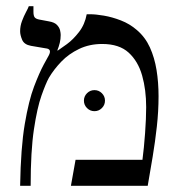

<svg xmlns="http://www.w3.org/2000/svg" viewBox="-20 -600 582 620"><path d="M45 0Q47 -123 60 -199.5Q73 -276 90 -320.5Q107 -365 121 -391L138 -422Q143 -432 140.5 -437.5Q138 -443 127 -444L80 -452Q58 -456 51.5 -471.5Q45 -487 45 -499Q45 -516 51 -532Q57 -548 64 -561Q71 -574 73 -580H88V-562Q88 -549 92 -544Q96 -539 106 -537L138 -531Q156 -528 164 -519.5Q172 -511 174 -502Q176 -493 176 -487Q176 -474 173 -461.5Q170 -449 165 -437H167Q176 -443 196 -457.5Q216 -472 235 -496.5Q254 -521 260 -554H271Q289 -554 315.5 -549.5Q342 -545 370.5 -534Q399 -523 422 -503Q449 -480 464 -447Q479 -414 485.5 -374Q492 -334 492 -289Q492 -241 486.5 -191.5Q481 -142 473 -94Q465 -46 457 0H209L224 -84H440Q445 -122 448.5 -170Q452 -218 452 -254Q452 -310 439 -356Q426 -402 395.5 -430Q365 -458 310 -458Q269 -458 235.5 -442Q202 -426 178 -401Q154 -376 138 -349Q128 -331 114 -291.5Q100 -252 89.5 -182Q79 -112 79 0ZM285 -241Q271 -241 261 -251Q251 -261 251 -275Q251 -289 261 -299Q271 -309 285 -309Q299 -309 309 -299Q319 -289 319 -275Q319 -261 309 -251Q299 -241 285 -241Z"/></svg>

Font: Frank Ruhl Libre Light
Style: Regular
Weight: 300
Designer: Yanek Iontef
Foundry: Fontef
Version: Version 6.003;gftools[0.9.30]